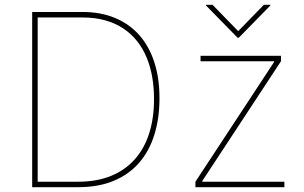

<svg xmlns="http://www.w3.org/2000/svg" viewBox="-20 -777 1263 797"><path d="M113.6 0V-727.3H322.4Q397.7 -727.3 457.2 -702.6Q516.7 -677.9 557.9 -631.6Q599.1 -585.2 620.7 -518.3Q642.4 -451.3 642 -366.5Q641.7 -285.2 620.7 -217.7Q599.8 -150.2 557.9 -101.7Q516 -53.3 452.6 -26.6Q389.2 0 304 0ZM136.4 -22.7H304Q383.9 -22.7 443.2 -47.8Q502.5 -72.8 541.7 -118.3Q581 -163.7 600.3 -226.9Q619.7 -290.1 619.3 -366.5Q619.3 -414.4 611.7 -458.1Q604 -501.8 588.2 -539.4Q572.4 -577.1 548.1 -607.4Q523.8 -637.8 490.9 -659.4Q458.1 -681.1 416 -692.8Q373.9 -704.5 322.4 -704.5H136.4ZM791.2 -22.7 1117.9 -519.9V-522.7H812.5V-545.5H1146.3V-522.7L819.6 -25.6V-22.7H1160.5V0H791.2ZM835.2 -757.1H862.2L968.8 -647.7L1075.3 -757.1H1102.3V-754.3L971.6 -620.7H965.9L835.2 -754.3Z"/></svg>

Font: Inter P Thin
Style: Regular
Weight: 100
Designer: Rasmus Andersson
Foundry: rsms
Version: Version 3.018;git-588b23468